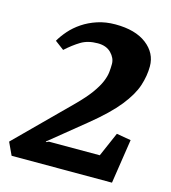

<svg xmlns="http://www.w3.org/2000/svg" viewBox="-124 -742 735 824"><g transform="rotate(15 243.5 -330.0)"><path d="M3 0 -23 -56 209 -287Q249 -327 271 -357.5Q293 -388 303 -412Q313 -436 315 -455Q317 -474 317 -492Q317 -518 295.5 -540Q274 -562 236 -562Q192 -562 161.5 -543.5Q131 -525 99 -496L59 -526Q72 -549 93 -573Q114 -597 143 -616.5Q172 -636 208.5 -648Q245 -660 288 -660Q377 -660 427 -621.5Q477 -583 477 -524Q477 -482 462.5 -437.5Q448 -393 406.5 -341Q365 -289 285 -224L129 -97L131 -95L142 -100H368L415 -208L479 -197L449 0Z"/></g></svg>

Font: Faustina ExtraBold
Style: Italic
Weight: 800
Italic angle: -8°
Designer: Alfonso Garcia
Foundry: http://www.omnibus-type.com
Version: Version 1.200